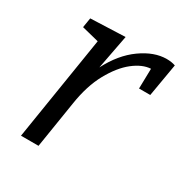

<svg xmlns="http://www.w3.org/2000/svg" viewBox="-132 -638 704 740"><g transform="rotate(30 220.0 -268.5)"><path d="M62 0 136 -463 60 -482 67 -525 221 -531 192 -379Q231 -455 288.5 -496Q346 -537 401 -537Q423 -537 440 -531L415 -385H365L367 -474Q330 -472 290.5 -441Q251 -410 218.5 -351Q186 -292 173 -207L140 0Z"/></g></svg>

Font: Bitter
Style: Italic
Weight: 400
Italic angle: -9°
Designer: Sol Matas, and Bitter project Authors
Foundry: Sol Matas
Version: Version 2.001